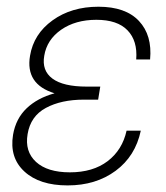

<svg xmlns="http://www.w3.org/2000/svg" viewBox="-20 -545 496 574"><path d="M182.1 9.3Q98.1 9.3 53 -32.2Q7.8 -73.7 19 -142.1Q27.3 -190.4 59.6 -221.2Q91.8 -252 143.1 -266.1Q55.2 -293 69.8 -378.4Q80.6 -443.4 137 -484.1Q193.4 -524.9 274.4 -524.9Q355.5 -524.9 395.5 -482.2Q435.5 -439.5 428.7 -367.2H387.2Q391.6 -422.9 361.3 -454.3Q331.1 -485.8 268.1 -485.8Q205.6 -485.8 162.8 -456.1Q120.1 -426.3 112.3 -378.4Q104.5 -334 136.7 -310.1Q168.9 -286.1 239.3 -286.1H279.8L278.3 -277.3L273.4 -247.1H230.5Q163.1 -247.1 117.2 -222.4Q71.3 -197.8 62.5 -144Q53.7 -92.3 87.6 -61Q121.6 -29.8 189 -29.8Q257.8 -29.8 301.8 -63.2Q345.7 -96.7 358.4 -154.3H400.9Q384.8 -78.1 325.7 -34.4Q266.6 9.3 182.1 9.3Z"/></svg>

Font: Inter Display ExtraLight
Style: Italic
Weight: 200
Italic angle: -9.39999°
Designer: Rasmus Andersson
Foundry: rsms
Version: Version 4.000;git-a52131595